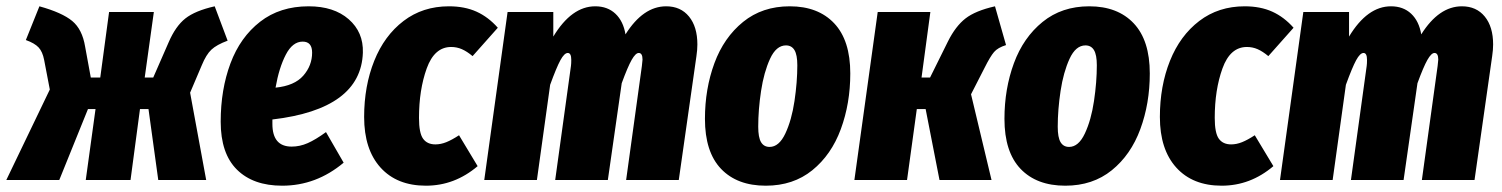

<svg xmlns="http://www.w3.org/2000/svg" viewBox="-46 -571 4765 609"><path d="M676 -442Q641 -429 624.5 -413.5Q608 -398 594 -364L557 -277L608 0H456L425 -225H398L368 0H226L257 -225H233L142 0H-26L112 -287L94 -381Q89 -407 76.5 -420.5Q64 -434 36 -444L79 -551Q151 -531 183 -504.5Q215 -478 224 -423L242 -325H272L300 -533H442L413 -325H440L489 -437Q511 -488 542 -512.5Q573 -537 635 -551Z M1105 -404Q1099 -225 818 -192V-178Q818 -106 879 -106Q905 -106 930 -117Q955 -128 988 -152L1044 -55Q957 18 849 18Q757 18 705.5 -33Q654 -84 654 -185Q654 -287 685 -370Q716 -453 779 -502Q842 -551 933 -551Q1013 -551 1060 -510Q1107 -469 1105 -404ZM944 -404Q944 -439 914 -439Q882 -439 860.5 -397.5Q839 -356 828 -293Q888 -299 916 -331Q944 -363 944 -404Z M1533 -483 1453 -393Q1435 -408 1419 -415Q1403 -422 1385 -422Q1332 -422 1307.5 -354Q1283 -286 1283 -197Q1283 -149 1296 -131Q1309 -113 1335 -113Q1352 -113 1369.5 -120Q1387 -127 1410 -142L1469 -44Q1396 18 1305 18Q1213 18 1161 -39.5Q1109 -97 1109 -200Q1109 -298 1141 -378Q1173 -458 1234 -504.5Q1295 -551 1378 -551Q1428 -551 1465.5 -534Q1503 -517 1533 -483Z M2166 -430Q2166 -413 2163 -393L2107 0H1940L1990 -362L1992 -382Q1992 -403 1980 -403Q1970 -403 1957.5 -381Q1945 -359 1926 -307L1882 0H1715L1765 -362Q1766 -369 1766 -381Q1766 -403 1755 -403Q1744 -403 1731.5 -380Q1719 -357 1699 -302L1657 0H1490L1564 -533H1709V-455Q1767 -551 1842 -551Q1881 -551 1906 -527.5Q1931 -504 1938 -462Q1994 -551 2067 -551Q2113 -551 2139.5 -518.5Q2166 -486 2166 -430Z M2190 -194Q2190 -289 2220 -370.5Q2250 -452 2311 -501.5Q2372 -551 2459 -551Q2549 -551 2600 -497Q2651 -443 2651 -338Q2651 -243 2621 -161.5Q2591 -80 2530.5 -31Q2470 18 2383 18Q2292 18 2241 -35.5Q2190 -89 2190 -194ZM2483 -364Q2483 -397 2474 -412Q2465 -427 2447 -427Q2416 -427 2396.5 -384.5Q2377 -342 2368 -282.5Q2359 -223 2359 -169Q2359 -135 2368 -120Q2377 -105 2395 -105Q2425 -105 2445 -147.5Q2465 -190 2474 -250.5Q2483 -311 2483 -364Z M3145 -428Q3119 -420 3107 -406Q3095 -392 3077 -356L3034 -272L3099 0H2934L2890 -225H2862L2831 0H2664L2738 -533H2905L2877 -325H2904L2961 -440Q2985 -488 3016.5 -512.5Q3048 -537 3110 -551Z M3140 -194Q3140 -289 3170 -370.5Q3200 -452 3261 -501.5Q3322 -551 3409 -551Q3499 -551 3550 -497Q3601 -443 3601 -338Q3601 -243 3571 -161.5Q3541 -80 3480.5 -31Q3420 18 3333 18Q3242 18 3191 -35.5Q3140 -89 3140 -194ZM3433 -364Q3433 -397 3424 -412Q3415 -427 3397 -427Q3366 -427 3346.5 -384.5Q3327 -342 3318 -282.5Q3309 -223 3309 -169Q3309 -135 3318 -120Q3327 -105 3345 -105Q3375 -105 3395 -147.5Q3415 -190 3424 -250.5Q3433 -311 3433 -364Z M4057 -483 3977 -393Q3959 -408 3943 -415Q3927 -422 3909 -422Q3856 -422 3831.5 -354Q3807 -286 3807 -197Q3807 -149 3820 -131Q3833 -113 3859 -113Q3876 -113 3893.5 -120Q3911 -127 3934 -142L3993 -44Q3920 18 3829 18Q3737 18 3685 -39.5Q3633 -97 3633 -200Q3633 -298 3665 -378Q3697 -458 3758 -504.5Q3819 -551 3902 -551Q3952 -551 3989.5 -534Q4027 -517 4057 -483Z M4690 -430Q4690 -413 4687 -393L4631 0H4464L4514 -362L4516 -382Q4516 -403 4504 -403Q4494 -403 4481.5 -381Q4469 -359 4450 -307L4406 0H4239L4289 -362Q4290 -369 4290 -381Q4290 -403 4279 -403Q4268 -403 4255.5 -380Q4243 -357 4223 -302L4181 0H4014L4088 -533H4233V-455Q4291 -551 4366 -551Q4405 -551 4430 -527.5Q4455 -504 4462 -462Q4518 -551 4591 -551Q4637 -551 4663.5 -518.5Q4690 -486 4690 -430Z"/></svg>

Font: Fira Sans Extra Condensed ExtraBold
Style: Italic
Weight: 800
Width: 3
Italic angle: -8°
Designer: Carrois Corporate & Edenspiekermann AG
Foundry: Carrois Corporate GbR & Edenspiekermann AG
Version: Version 4.203